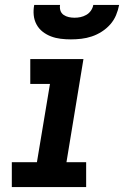

<svg xmlns="http://www.w3.org/2000/svg" viewBox="-20 -760 504 780"><path d="M28 0V-101H130L183 -419H103V-520H319L250 -101H330V0ZM268 -600Q247 -600 226.5 -602.5Q206 -605 187.5 -612Q169 -619 153.5 -631Q138 -643 128.5 -660.5Q119 -678 117 -698.5Q115 -719 119 -740H224Q222 -728 225.5 -717Q229 -706 238.5 -699.5Q248 -693 259.5 -690.5Q271 -688 283 -688Q295 -688 307 -690.5Q319 -693 330.5 -699.5Q342 -706 349.5 -717Q357 -728 359 -740H464Q460 -719 451.5 -698.5Q443 -678 428 -661Q413 -644 393.5 -631.5Q374 -619 353 -612Q332 -605 310.5 -602.5Q289 -600 268 -600Z"/></svg>

Font: Zed Sans Extended
Style: Bold Italic
Weight: 700
Width: 7
Italic angle: -9°
Designer: Belleve Invis
Foundry: Belleve Invis
Version: Version 1.0.0; ttfautohint (v1.8.4)